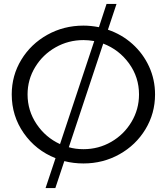

<svg xmlns="http://www.w3.org/2000/svg" viewBox="-20 -833 853 982"><path d="M773 -350Q773 -253 724 -172Q675 -91 591 -44Q507 3 407 3Q356 3 309 -9L263 129H213L264 -24Q163 -64 101.5 -152Q40 -240 40 -350Q40 -447 89 -527.5Q138 -608 222 -655Q306 -702 407 -702Q444 -702 486 -694L525 -813H576L532 -681Q603 -657 657.5 -608Q712 -559 742.5 -492.5Q773 -426 773 -350ZM287 -96 462 -623Q432 -628 407 -628Q330 -628 264.5 -591Q199 -554 160 -490Q121 -426 121 -350Q121 -267 167 -198.5Q213 -130 287 -96ZM691 -350Q691 -438 640 -508.5Q589 -579 508 -610L332 -80Q366 -70 407 -70Q484 -70 549 -107.5Q614 -145 652.5 -209.5Q691 -274 691 -350Z"/></svg>

Font: Kalaa
Style: Regular
Weight: 400
Version: Version 1.20 June 5, 2016